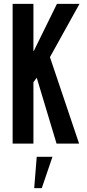

<svg xmlns="http://www.w3.org/2000/svg" viewBox="-20 -739 447 988"><path d="M45 -719H152V-477H154L273 -719H389L237 -445L387 0H271L169 -339L152 -316V0H45ZM169 68H250L195 229H156Z"/></svg>

Font: Osterbar
Style: Regular
Weight: 500
Width: 3
Designer: Peter Wiegel, Basierend auf Erbar schmal-halbfette Grotesk v. Jacob Erbar
Foundry: Peter Wiegel
Version: Version 1.0